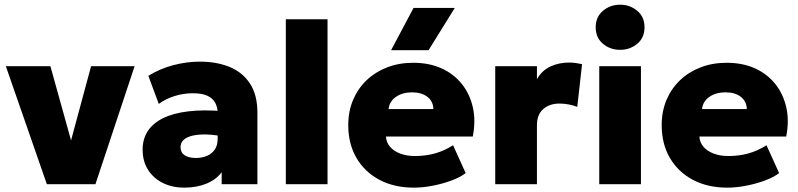

<svg xmlns="http://www.w3.org/2000/svg" viewBox="-20 -804 3484 838"><path d="M184.5 0 5.5 -515H200L299.5 -157.5H281L377.5 -515H567.5L396.5 0Z M783.5 15Q733 15 692 -4.8Q651 -24.5 626.8 -61.8Q602.5 -99 602.5 -151.5Q602.5 -197 624.8 -231.5Q647 -266 691.2 -288Q735.5 -310 801.8 -318Q868 -326 956 -318.5L957 -208Q916 -216 881.5 -217Q847 -218 821.5 -212.2Q796 -206.5 782 -194Q768 -181.5 768 -161.5Q768 -138 786.2 -126.2Q804.5 -114.5 834.5 -114.5Q861.5 -114.5 883 -123.5Q904.5 -132.5 917.2 -151Q930 -169.5 930 -198V-309Q930 -334.5 919.8 -354.5Q909.5 -374.5 885.8 -385.8Q862 -397 821.5 -397Q781.5 -397 742.5 -385Q703.5 -373 673 -350.5L627.5 -473Q678.5 -504.5 737 -519.8Q795.5 -535 852 -535Q925.5 -535 982.2 -511.8Q1039 -488.5 1071.2 -439Q1103.5 -389.5 1103.5 -311.5V0H947.5V-52.5Q923.5 -20 881 -2.5Q838.5 15 783.5 15Z M1227.5 0V-720H1409.5V0Z M1786.5 15Q1700.5 15 1636 -19.2Q1571.5 -53.5 1535.8 -114.8Q1500 -176 1500 -258Q1500 -318 1521 -367.8Q1542 -417.5 1580 -453.8Q1618 -490 1669.8 -510Q1721.5 -530 1783.5 -530Q1853 -530 1906.8 -505.8Q1960.5 -481.5 1995.5 -437.8Q2030.5 -394 2043.8 -335.5Q2057 -277 2043.5 -208H1664.5Q1666 -182.5 1682.2 -163.5Q1698.5 -144.5 1726.5 -133.8Q1754.5 -123 1791 -123Q1837.5 -123 1878 -134.2Q1918.5 -145.5 1957.5 -170L2012.5 -48.5Q1989 -30.5 1950.8 -16.2Q1912.5 -2 1869 6.5Q1825.5 15 1786.5 15ZM1676 -328H1871.5Q1871 -361 1845.8 -381Q1820.5 -401 1778.5 -401Q1736 -401 1707.8 -381Q1679.5 -361 1676 -328ZM1687 -585 1785 -769.5H1965L1850.5 -585Z M2141.5 0V-515H2323.5V-458Q2344.5 -496 2381.8 -513.5Q2419 -531 2463.5 -531Q2481 -531 2494.2 -528.8Q2507.5 -526.5 2520.5 -524L2499.5 -337.5Q2482 -344.5 2461.8 -348.2Q2441.5 -352 2422 -352Q2379 -352 2351.2 -328.2Q2323.5 -304.5 2323.5 -256.5V0Z M2595.5 0V-515H2777.5V0ZM2686.5 -586.5Q2643.5 -586.5 2611.8 -612.8Q2580 -639 2580 -685Q2580 -730.5 2611.8 -757Q2643.5 -783.5 2686.5 -783.5Q2729.5 -783.5 2761.2 -757Q2793 -730.5 2793 -685Q2793 -639 2761.2 -612.8Q2729.5 -586.5 2686.5 -586.5Z M3154.5 15Q3068.5 15 3004 -19.2Q2939.5 -53.5 2903.8 -114.8Q2868 -176 2868 -258Q2868 -318 2889 -367.8Q2910 -417.5 2948 -453.8Q2986 -490 3037.8 -510Q3089.5 -530 3151.5 -530Q3221 -530 3274.8 -505.8Q3328.5 -481.5 3363.5 -437.8Q3398.5 -394 3411.8 -335.5Q3425 -277 3411.5 -208H3032.5Q3034 -182.5 3050.2 -163.5Q3066.5 -144.5 3094.5 -133.8Q3122.5 -123 3159 -123Q3205.5 -123 3246 -134.2Q3286.5 -145.5 3325.5 -170L3380.5 -48.5Q3357 -30.5 3318.8 -16.2Q3280.5 -2 3237 6.5Q3193.5 15 3154.5 15ZM3044 -328H3239.5Q3239 -361 3213.8 -381Q3188.5 -401 3146.5 -401Q3104 -401 3075.8 -381Q3047.5 -361 3044 -328Z"/></svg>

Font: Geologica Roman ExtraBold
Style: Regular
Weight: 800
Designer: Sindre Bremnes, Frode Helland
Foundry: Monokrom Skriftforlag AS
Version: Version 1.010;gftools[0.9.28]